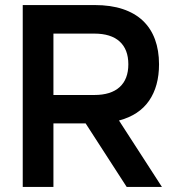

<svg xmlns="http://www.w3.org/2000/svg" viewBox="-20 -740 701 760"><path d="M319 -251.5H191.5V0H70V-720H354.5Q418.5 -720 466.2 -704Q514 -688 545.8 -657.8Q577.5 -627.5 593.5 -584Q609.5 -540.5 609.5 -485.5Q609.5 -398.5 570 -341.2Q530.5 -284 451 -263L621 0H481.5ZM191.5 -364H353.5Q419 -364 453.5 -395.2Q488 -426.5 488 -485.5Q488 -544.5 453.5 -575.8Q419 -607 353.5 -607H191.5Z"/></svg>

Font: Vela Sans Bd
Style: Bold
Weight: 700
Designer: Principal design: Mikhail Sharanda - project Manrope.
Design modification: Ravid Balaliev
Foundry: Mikhail Sharanda
Version: Version 1.001